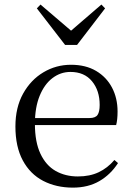

<svg xmlns="http://www.w3.org/2000/svg" viewBox="-20 -818 587 852"><path d="M303.3 14.6Q229.5 14.6 171.6 -15.4Q113.7 -45.5 81.1 -106.2Q48.4 -167 48.4 -256.8Q48.4 -341.1 82.5 -402.5Q116.6 -463.8 172.8 -497.2Q229 -530.6 294.9 -530.6Q360.2 -530.6 406.4 -503.3Q452.6 -475.9 477.1 -429.2Q501.7 -382.4 501.7 -323.2Q501.7 -286.8 495.4 -262.9H86.6V-294.2H377.3Q403.6 -294.2 413 -308.2Q422.3 -322.1 422.3 -352.3Q422.3 -416.2 388.2 -457.5Q354.2 -498.8 292.6 -498.8Q248.8 -498.8 213 -471.6Q177.1 -444.5 156 -392.8Q134.9 -341.2 134.9 -268.7Q134.9 -188 159.4 -135.9Q183.9 -83.8 226.9 -59.4Q270 -35 325.5 -35Q378.5 -35 417.8 -53.7Q457.2 -72.3 487.7 -108.1L503.6 -94.3Q471 -43.5 421 -14.4Q371 14.6 303.3 14.6ZM159.7 -797.8 322.8 -658.4H268.1L429.9 -797.8L446.4 -780.9L322 -618.7H268.8L143.5 -780.9Z"/></svg>

Font: Early Summer Mincho VF
Style: Regular
Weight: 250
Designer: GuiWonder
Version: Version 1.002